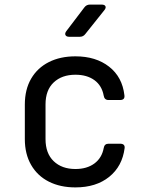

<svg xmlns="http://www.w3.org/2000/svg" viewBox="-20 -805 640 835"><path d="M308 10Q242 10 192.5 -15Q143 -40 115.5 -87.5Q88 -135 88 -200V-350Q88 -416 115.5 -463Q143 -510 192.5 -535Q242 -560 308 -560Q397 -560 454.5 -515Q512 -470 521 -391Q524 -370 502 -370H452Q434 -370 431 -389Q423 -433 390.5 -456.5Q358 -480 308 -480Q249 -480 213.5 -446.5Q178 -413 178 -351V-200Q178 -138 213.5 -104Q249 -70 308 -70Q358 -70 390.5 -94Q423 -118 431 -161Q434 -180 452 -180H502Q524 -180 522 -161Q512 -82 455 -36Q398 10 308 10ZM281 -645Q269 -645 265 -652Q261 -659 268 -669L347 -773Q356 -785 371 -785H422Q435 -785 438.5 -778Q442 -771 434 -761L351 -657Q342 -645 327 -645Z"/></svg>

Font: Pitagon Sans Mono
Style: Regular
Weight: 400
Monospace: yes
Designer: Travis Tran
Foundry: Pitagon
Version: Version 1.001;gftools[0.9.26]